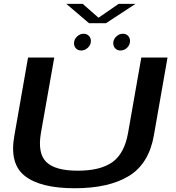

<svg xmlns="http://www.w3.org/2000/svg" viewBox="-20 -973 914 996"><path d="M367.5 3.5Q544.5 3.5 648.2 -59.8Q752 -123 778 -269.5L849 -674.5H713L644.5 -284.5Q626 -177.5 563.8 -132.5Q501.5 -87.5 383.5 -87.5Q266 -87.5 220 -132.8Q174 -178 192.5 -284.5L261.5 -674.5H125.5L54.5 -269.5Q28 -123 109.5 -59.8Q191 3.5 367.5 3.5ZM401.5 -711Q420 -711 435.8 -725.5Q451.5 -740 451.5 -760.5Q451.5 -776.5 440.8 -787.2Q430 -798 414 -798Q394.5 -798 379.2 -783.2Q364 -768.5 364 -748.5Q364 -732.5 374.2 -721.8Q384.5 -711 401.5 -711ZM604.5 -711Q624.5 -711 639.5 -725.5Q654.5 -740 654.5 -760.5Q654.5 -776.5 644.2 -787.2Q634 -798 617.5 -798Q598 -798 582.8 -783.2Q567.5 -768.5 567.5 -748.5Q567.5 -732.5 578 -721.8Q588.5 -711 604.5 -711ZM442 -852.5H529.5L683 -953H595.5L491 -881L409 -953H324Z"/></svg>

Font: Anybody Expanded Medium
Style: Italic
Weight: 500
Width: 7
Italic angle: -10°
Version: Version 1.113;gftools[0.9.25]